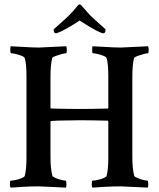

<svg xmlns="http://www.w3.org/2000/svg" viewBox="-20 -859 731 882"><path d="M29.3 2.9Q25.4 -1 25.4 -10.7Q25.4 -29.3 29.3 -29.3Q37.1 -29.3 51.8 -32.2Q66.4 -35.2 79.1 -40.5Q91.8 -45.9 93.8 -50.8Q97.7 -66.4 99.6 -86.9Q101.6 -107.4 101.6 -132.8V-509.8Q101.6 -566.4 93.8 -591.8Q91.8 -597.7 79.6 -602.5Q67.4 -607.4 53.2 -610.8Q39.1 -614.3 31.2 -614.3Q27.3 -614.3 27.3 -628.9Q27.3 -644.5 29.3 -646.5L84 -643.6Q132.8 -640.6 159.2 -640.6L284.2 -646.5Q287.1 -637.7 287.1 -630.9Q287.1 -614.3 283.2 -614.3Q277.3 -614.3 262.7 -610.4Q248 -606.4 234.9 -601.6Q221.7 -596.7 219.7 -591.8Q215.8 -576.2 213.9 -555.2Q211.9 -534.2 211.9 -505.9V-363.3L213.9 -360.4Q261.7 -359.4 294.9 -358.9Q328.1 -358.4 346.7 -358.4Q367.2 -358.4 399.4 -358.9Q431.6 -359.4 475.6 -360.4Q477.5 -362.3 477.5 -364.3V-509.8Q477.5 -566.4 469.7 -591.8Q467.8 -597.7 455.6 -602.5Q443.4 -607.4 429.2 -610.8Q415 -614.3 407.2 -614.3Q403.3 -614.3 403.3 -628.9Q403.3 -644.5 405.3 -646.5L460 -643.6Q508.8 -640.6 535.2 -640.6L660.2 -646.5Q663.1 -637.7 663.1 -630.9Q663.1 -614.3 659.2 -614.3Q653.3 -614.3 638.7 -610.4Q624 -606.4 610.8 -601.6Q597.7 -596.7 595.7 -591.8Q591.8 -576.2 589.8 -555.2Q587.9 -534.2 587.9 -505.9V-138.7Q587.9 -85 596.7 -50.8Q598.6 -46.9 610.8 -41.5Q623 -36.1 637.2 -32.7Q651.4 -29.3 657.2 -29.3Q661.1 -29.3 661.1 -10.7Q661.1 -4.9 659.2 2.9L535.2 -2.9Q501 -2.9 464.8 -1Q428.7 1 405.3 2.9Q401.4 -1 401.4 -10.7Q401.4 -29.3 405.3 -29.3Q413.1 -29.3 427.7 -32.2Q442.4 -35.2 455.1 -40.5Q467.8 -45.9 469.7 -50.8Q473.6 -66.4 475.6 -86.9Q477.5 -107.4 477.5 -132.8V-300.8L475.6 -304.7Q429.7 -305.7 397.5 -306.2Q365.2 -306.6 346.7 -306.6Q211.9 -305.7 211.9 -301.8V-138.7Q211.9 -85 220.7 -50.8Q222.7 -46.9 234.9 -41.5Q247.1 -36.1 261.2 -32.7Q275.4 -29.3 281.2 -29.3Q285.2 -29.3 285.2 -10.7Q285.2 -4.9 283.2 2.9L159.2 -2.9Q125 -2.9 88.9 -1Q52.7 1 29.3 2.9ZM236.3 -706.1Q226.6 -706.1 226.6 -724.6L250 -745.1Q260.7 -754.9 271.5 -764.6Q282.2 -774.4 293 -784.2Q305.7 -796.9 315.9 -808.1Q326.2 -819.3 334 -830.1Q341.8 -838.9 345.7 -838.9Q350.6 -838.9 357.4 -830.1Q372.1 -813.5 382.3 -801.8Q392.6 -790 397.5 -785.2Q425.8 -758.8 444.3 -742.7Q462.9 -726.6 464.8 -724.6Q464.8 -706.1 455.1 -706.1Q436.5 -706.1 345.7 -764.6Q330.1 -753.9 306.6 -739.7Q283.2 -725.6 262.7 -715.8Q242.2 -706.1 236.3 -706.1Z"/></svg>

Font: Crimson Text SemiBold
Style: Regular
Weight: 600
Designer: Sebastian Kosch
Foundry: Sebastian Kosch
Version: Version 1.100; ttfautohint (v1.8.4)